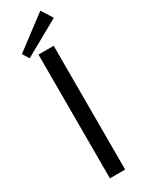

<svg xmlns="http://www.w3.org/2000/svg" viewBox="-243 -963 750 994"><g transform="rotate(-30 132.5 -466.0)"><path d="M178 -740V0H87V-740ZM251 -865 38 -746 14 -785 209 -932Z"/></g></svg>

Font: Pathway Extreme 72pt Medium
Style: Regular
Weight: 500
Designer: Eduardo Rodriguez Tunni
Foundry: Eduardo Rodriguez Tunni
Version: Version 1.001;gftools[0.9.26]